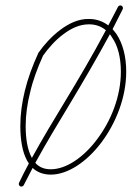

<svg xmlns="http://www.w3.org/2000/svg" viewBox="-20 -642 522 718"><path d="M51 42C49 46 51 53 56 55C60 57 67 55 69 50C80 29 91 7 102 -14C119 2 142 11 170 11C233 11 304 -36 359 -109C413 -181 452 -277 452 -374C452 -431 439 -479 416 -514C411 -521 406 -527 401 -533C413 -557 426 -582 439 -608C441 -612 439 -619 434 -621C430 -623 423 -621 421 -616C409 -593 397 -569 385 -547C365 -562 341 -571 314 -571H313H312C275 -572 238 -555 205 -530C173 -506 145 -475 124 -445C124 -444 123 -444 123 -443C101 -395 84 -348 73 -303C62 -258 56 -214 56 -171C56 -118 64 -73 81 -42C83 -38 86 -34 88 -31C75 -7 63 17 51 42ZM312 -551H313H314C338 -551 359 -543 376 -529C325 -433 274 -347 225 -266C180 -192 138 -122 99 -51V-52C83 -81 76 -122 76 -171C76 -212 82 -255 93 -298C103 -342 120 -387 141 -434C161 -462 187 -492 217 -514C246 -536 278 -551 312 -551ZM242 -255C290 -335 340 -420 391 -514C394 -510 397 -506 399 -502C421 -471 432 -426 432 -374C432 -281 395 -190 343 -121C293 -54 228 -9 170 -9C145 -9 126 -17 112 -33C152 -106 196 -179 242 -255Z"/></svg>

Font: Mistral SingleLine OTF-SVG Regular
Style: Regular
Weight: 300
Designer: François Chastanet, Élisa Garzelli, Anais Alves, Morgane Autin
Foundry: institut supérieur des arts et du design Toulouse / isdaT
Version: Version 1.000;hotconv 1.0.117;makeotfexe 2.5.65602 DEVELOPME